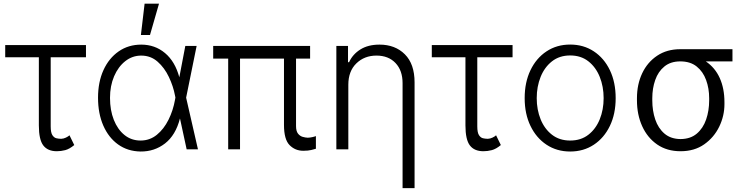

<svg xmlns="http://www.w3.org/2000/svg" viewBox="-20 -788 3941 1013"><path d="M433.6 -550.1V-485.8H247.5V-121.1Q247.5 -88.4 256.4 -74.9Q265.3 -61.4 277.5 -58.6Q289.8 -55.8 300.1 -55.8Q302.9 -55.8 304 -55.8Q315.3 -56.1 327.9 -62.1Q340.6 -68.2 346.6 -74.2L371.8 -22.7Q346.6 -1.8 324.2 4.1Q301.8 9.9 279.8 9.9Q231.9 9.9 208.5 -20.6Q185 -51.1 185 -126.4V-485.8H7.5V-550.1Z M721.6 11.4Q653.8 10.3 603.3 -25.7Q552.9 -61.8 525 -125.5Q497.2 -189.3 497.2 -272.4Q497.2 -355.1 525.9 -418.1Q554.7 -481.2 606.2 -516.9Q657.7 -552.6 725.1 -552.6Q797.6 -552.6 850.7 -508Q903.8 -463.4 926.1 -380.3L957.7 -545.5H1017.4L962 -272.7L1024.5 0H964.8L929.7 -162.3H929.3Q906.6 -74.6 850.7 -31.2Q794.7 12.1 721.6 11.4ZM905.5 -273.4 903.4 -283.7Q894.2 -333.1 871.1 -381.7Q848 -430.4 811.6 -462.5Q775.2 -494.7 725.1 -494.7Q678.3 -494.7 641 -465.4Q603.7 -436.1 582 -385.5Q560.4 -334.9 560.4 -271.3Q560.4 -206.7 580.4 -155.9Q600.5 -105.1 636.7 -75.8Q672.9 -46.5 721.6 -46.5Q770.2 -46.5 807.4 -76.7Q844.5 -106.9 869 -156.1Q893.5 -205.3 903.4 -261.7ZM723.4 -603.3 742.9 -768.5H818.9L771.3 -603.3Z M1616.1 -545.5V-478.7H1541.9V-123.2Q1541.9 -96.2 1552.2 -83.1Q1562.5 -70 1577.1 -65.9Q1591.6 -61.8 1604 -61.4Q1615.4 -61.8 1628.2 -64.6Q1641 -67.5 1646.7 -70V-3.2Q1638.8 -0.7 1622.2 3.4Q1605.5 7.5 1580.3 7.5Q1537.3 7.5 1507.8 -22.4Q1478.3 -52.2 1478.3 -129.3V-478.7H1246.4V0H1183.9V-478.7H1104.8V-545.5Z M1817.8 -340.9V0H1754.6V-545.5H1816.1V-459.9H1821.7Q1840.9 -501.8 1881.6 -527.2Q1922.2 -552.6 1982.2 -552.6Q2065 -552.6 2116.1 -501.4Q2167.3 -450.3 2167.3 -353.3V204.5H2104V-349.4Q2104 -416.2 2066.8 -455.4Q2029.5 -494.7 1966.3 -494.7Q1902.3 -494.7 1860.1 -453.5Q1817.8 -412.3 1817.8 -340.9Z M2684.3 -550.1V-485.8H2498.2V-121.1Q2498.2 -88.4 2507.1 -74.9Q2516 -61.4 2528.2 -58.6Q2540.5 -55.8 2550.8 -55.8Q2553.6 -55.8 2554.7 -55.8Q2566.1 -56.1 2578.7 -62.1Q2591.3 -68.2 2597.3 -74.2L2622.5 -22.7Q2597.3 -1.8 2574.9 4.1Q2552.6 9.9 2530.5 9.9Q2482.6 9.9 2459.2 -20.6Q2435.7 -51.1 2435.7 -126.4V-485.8H2258.2V-550.1Z M2988.3 11.4Q2917.6 11.4 2863.5 -24.5Q2809.3 -60.4 2778.8 -123.8Q2748.2 -187.1 2748.2 -270.2Q2748.2 -354 2778.8 -417.6Q2809.3 -481.2 2863.5 -517Q2917.6 -552.9 2988.3 -552.9Q3058.9 -552.9 3113.1 -517Q3167.3 -481.2 3197.8 -417.6Q3228.3 -354 3228.3 -270.2Q3228.3 -187.1 3197.8 -123.8Q3167.3 -60.4 3113.1 -24.5Q3058.9 11.4 2988.3 11.4ZM2988.3 -46.5Q3045.1 -46.5 3084.3 -77.1Q3123.6 -107.6 3144.2 -158.4Q3164.8 -209.2 3164.8 -270.2Q3164.8 -331.3 3144.2 -382.5Q3123.6 -433.6 3084.3 -464.5Q3045.1 -495.4 2988.3 -495.4Q2931.8 -495.4 2892.4 -464.5Q2853 -433.6 2832.4 -382.5Q2811.8 -331.3 2811.8 -270.2Q2811.8 -209.2 2832.4 -158.4Q2853 -107.6 2892.4 -77.1Q2931.8 -46.5 2988.3 -46.5Z M3340.6 -258.5V-269.9Q3340.6 -343 3368.3 -401.5Q3396 -459.9 3447.3 -494.1Q3498.6 -528.4 3569.2 -528.4Q3570.7 -528.4 3572.1 -528.4H3844.5V-464.1H3703.8Q3752.8 -431.1 3777.5 -376.1Q3802.2 -321 3802.2 -248.6V-238.6Q3802.2 -176.5 3774.7 -119.7Q3747.2 -62.9 3695.5 -26.5Q3643.8 9.9 3570.7 9.9Q3498.9 9.9 3447.4 -25.6Q3396 -61.1 3368.3 -122Q3340.6 -182.9 3340.6 -258.5ZM3421.5 -269.9V-258.5Q3421.5 -204.2 3437.1 -157.7Q3452.8 -111.2 3486 -82.9Q3519.2 -54.7 3570.7 -54.3Q3622.9 -54.7 3656.2 -82.9Q3689.6 -111.2 3705.6 -157.7Q3721.6 -204.2 3721.6 -258.5V-269.9Q3721.6 -321.7 3705.4 -365.9Q3689.3 -410.2 3655.7 -437.1Q3622.2 -464.1 3569.2 -464.1Q3518.1 -464.1 3485.3 -437.1Q3452.4 -410.2 3437 -365.9Q3421.5 -321.7 3421.5 -269.9Z"/></svg>

Font: Inter UI Light
Style: Regular
Weight: 300
Designer: Rasmus Andersson
Foundry: rsms
Version: 3.2;8d6f07862